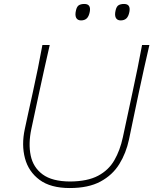

<svg xmlns="http://www.w3.org/2000/svg" viewBox="-20 -940 774 969"><path d="M332 9Q235.5 9 179.8 -32.2Q124 -73.5 106 -141.2Q88 -209 105 -288Q111 -317.5 122 -366.8Q133 -416 145.5 -473.5Q160 -539.5 171.5 -596Q183 -652.5 194 -713H231Q217 -652.5 204.5 -595.8Q192 -539 177.5 -472.5L138 -288Q122.5 -214.5 135 -154.8Q147.5 -95 195.2 -59.8Q243 -24.5 333 -24Q421.5 -24.5 475 -53Q528.5 -81.5 557.2 -131.5Q586 -181.5 600 -247L648.5 -473Q663 -540 674.5 -597Q686 -654 697 -713H734Q720 -654 707.5 -596.8Q695 -539.5 680.5 -472.5Q665.5 -402 652 -336.8Q638.5 -271.5 631 -236Q616.5 -167.5 582.2 -112Q548 -56.5 487.2 -23.8Q426.5 9 332 9ZM589 -837Q571 -837 564.2 -850.8Q557.5 -864.5 564 -890Q568.5 -908 578.8 -914Q589 -920 606 -920Q640.5 -920 633 -880Q628.5 -857 617.8 -847Q607 -837 589 -837ZM389 -837Q371 -837 364.2 -850.8Q357.5 -864.5 364 -890Q368.5 -908 378.8 -914Q389 -920 406 -920Q440.5 -920 433 -880Q428.5 -857 417.8 -847Q407 -837 389 -837Z"/></svg>

Font: Commissioner Flair Thin
Style: Italic
Weight: 100
Italic angle: -12°
Designer: Kostas Bartsokas
Foundry: Kostas Bartsokas
Version: Version 1.000; ttfautohint (v1.8.3)